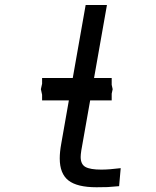

<svg xmlns="http://www.w3.org/2000/svg" viewBox="-20 -756 640 789"><path d="M225.5 -105Q225.5 -131.5 231.5 -164.5L263 -343.5H153V-366.5L148 -389.5L153 -412V-435.5H279L332 -735.5H419.5L366.5 -435.5H439V-407.5L443 -389.5L439 -371V-343.5H350.5L314 -137Q311.5 -120.5 311.5 -111Q311.5 -81 331 -70Q350.5 -59 396 -59Q429 -59 476 -65L469.5 9Q436 12 422.2 12.8Q408.5 13.5 376.5 13.5Q297 13.5 261.2 -14.5Q225.5 -42.5 225.5 -105Z"/></svg>

Font: JuliaMono Medium
Style: Italic
Weight: 500
Italic angle: -9°
Monospace: yes
Designer: cormullion
Foundry: corm
Version: Version 0.054; ttfautohint (v1.8.4)